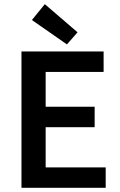

<svg xmlns="http://www.w3.org/2000/svg" viewBox="-20 -901 578 921"><path d="M83 0V-654H477V-556H199V-389H434V-291H199V-98H487V0ZM301 -688 133 -805 195 -881 352 -746Z"/></svg>

Font: Giro Sans Semibold
Style: Regular
Weight: 600
Designer: Paul D. Hunt
Foundry: Adobe Systems Incorporated
Version: Version 1.000;PS 1.0;hotconv 1.0.88;makeotf.lib2.5.647800